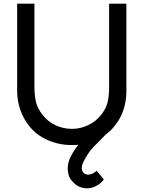

<svg xmlns="http://www.w3.org/2000/svg" viewBox="-20 -770 778 1040"><path d="M664.5 -750V-273Q664.5 -223 648.5 -174.5Q632.5 -126 601 -88.5Q579.5 -60 554 -42.5Q545 -33.5 536 -24.5Q527 -15.5 520 -7.5Q501.5 10 488.2 24Q475 38 466.5 49Q434 97 426 121Q423 129.5 423 140.5Q423 156 431.5 164.5Q441.5 176 457.5 176Q479 176 504 155L542.5 202Q525 227 494 240.5Q474.5 250 451 250Q428 250 407.2 240Q386.5 230 373 213.5Q347 187 347 142.5Q347 121 355 97Q371 56 403 16.5L405 14.5Q398.5 15 388.8 15.2Q379 15.5 365.5 15.5Q299 15.5 237.5 -11.5Q175.5 -39 137.5 -88.5Q107 -126 90 -175Q73 -224.5 73 -273V-750H166.5V-301Q166.5 -275.5 168.8 -254.5Q171 -233.5 175 -216.5Q183 -183.5 210.5 -148Q224 -130 241.8 -115.8Q259.5 -101.5 280.2 -91.8Q301 -82 323.8 -77Q346.5 -72 370 -72Q416 -72 457.5 -92Q499.5 -112 528 -148Q554 -181 562.5 -215Q571 -250 571 -301V-750Z"/></svg>

Font: Russisch Sans Medium
Style: Regular
Weight: 500
Width: 4
Designer: Michael Sharanda (font) & Cristiano Sobral (main changes)
Foundry: Michael Sharanda
Version: Version 2.00;September 8, 2020;FontCreator 13.0.0.2681 64-bi